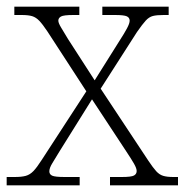

<svg xmlns="http://www.w3.org/2000/svg" viewBox="-21 -556 554 576"><path d="M-1 0V-25H23Q44 -25 56.5 -28.5Q69 -32 79.5 -43Q90 -54 104 -76L238 -282L121 -462Q107 -483 97 -493.5Q87 -504 75.5 -507.5Q64 -511 44 -511H22V-536H217V-511H199Q170 -511 162 -506.5Q154 -502 154 -494Q154 -487 162.5 -473Q171 -459 183 -439L263 -315L339 -436Q352 -456 360 -471Q368 -486 368 -494Q368 -503 359.5 -507Q351 -511 324 -511H286V-536H485V-511H470Q449 -511 437.5 -508Q426 -505 416 -494Q406 -483 390 -460L281 -290L424 -74Q438 -53 447.5 -42.5Q457 -32 468.5 -28.5Q480 -25 499 -25H513V0H309V-25H344Q373 -25 381 -29.5Q389 -34 389 -43Q389 -51 381 -65Q373 -79 357 -103L255 -258L157 -101Q145 -81 136 -66.5Q127 -52 127 -42Q127 -33 135.5 -29Q144 -25 173 -25H218V0Z"/></svg>

Font: Noto Serif Kannada ExtraLight
Style: Regular
Weight: 250
Version: Version 2.003